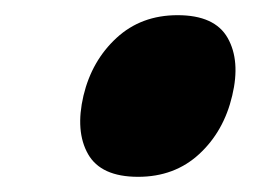

<svg xmlns="http://www.w3.org/2000/svg" viewBox="-20 -532 364 253"><path d="M286 -406Q275 -359 242.5 -329Q210 -299 162 -299Q113 -299 96 -329Q79 -359 90 -406Q101 -452 133.5 -482Q166 -512 214 -512Q263 -512 280 -482Q297 -452 286 -406Z"/></svg>

Font: TypoPRO Sinkin Sans
Style: 800 Black Italic
Weight: 900
Italic angle: -112°
Designer: Keith Bates
Foundry: K-Type
Version: Sinkin Sans (version 1.0)  by Keith Bates   •   © 2014   www